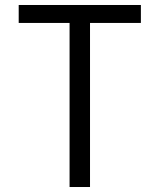

<svg xmlns="http://www.w3.org/2000/svg" viewBox="-20 -750 640 770"><path d="M259 0V-658H55V-730H545V-658H341V0Z"/></svg>

Font: M PLUS Code Latin 60
Style: Regular
Weight: 400
Width: 7
Monospace: yes
Designer: Coji Morishita
Foundry: UNDERFOREST DESIGN
Version: Version 1.005; ttfautohint (v1.8.3)